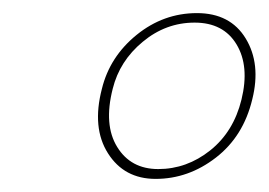

<svg xmlns="http://www.w3.org/2000/svg" viewBox="-20 -730 410 293"><path d="M280.5 -710Q331.5 -710 355 -671.2Q378.5 -632.5 365 -578.5Q351.5 -522 309.5 -489.5Q267.5 -457 217.5 -457Q169.5 -457 144.8 -496Q120 -535 135.5 -594.5Q147.5 -643.5 188.5 -676.8Q229.5 -710 280.5 -710ZM277 -695.5Q233 -695.5 197.8 -666.2Q162.5 -637 152 -594.5Q138 -539.5 158.8 -505.8Q179.5 -472 221.5 -472Q265 -472 300.8 -500.5Q336.5 -529 348.5 -578Q361 -629 341 -662.2Q321 -695.5 277 -695.5Z"/></svg>

Font: Fraunces 144pt Soft Thin
Style: Italic
Weight: 100
Italic angle: -16°
Version: Version 1.000;[0bf87f6ff]